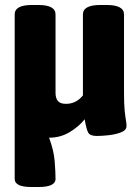

<svg xmlns="http://www.w3.org/2000/svg" viewBox="-20 -545 560 771"><path d="M108 206Q71 206 55 197.5Q39 189 39 174V-487Q39 -525 108 -525H134Q203 -525 203 -487V-172Q203 -151 212.5 -139.5Q222 -128 245 -128Q286 -128 313 -162V-487Q313 -525 383 -525H408Q478 -525 478 -487V-173Q478 -127 480.5 -102Q483 -77 485.5 -63.5Q488 -50 488 -39Q488 -22 466 -13.5Q444 -5 416 -2Q388 1 369 1Q342 1 334.5 -12Q327 -25 320 -66Q296 -36 259 -14Q222 8 177 8Q196 58 199.5 102Q203 146 203 174Q203 189 186.5 197.5Q170 206 134 206Z"/></svg>

Font: Asap Semi Condensed ExtraBold
Style: Regular
Weight: 800
Width: 4
Designer: Pablo Cosgaya
Foundry: Omnibus-Type
Version: Version 3.001; ttfautohint (v1.8.4.7-5d5b)